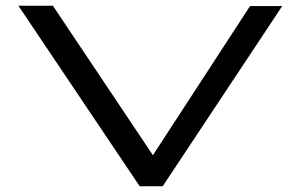

<svg xmlns="http://www.w3.org/2000/svg" viewBox="-20 -644 1040 668"><path d="M466 4 44 -624H164L512 -104L850 -623H962L546 4Z"/></svg>

Font: Inconsolata UltraExpanded Medium
Style: Regular
Weight: 500
Width: 9
Monospace: yes
Designer: Raph Levien, Cyreal, Brenton Simpson
Foundry: Raph Levien, Cyreal, Google
Version: Version 3.001; ttfautohint (v1.8.2.53-6de2)